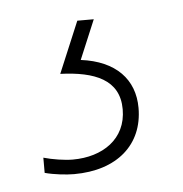

<svg xmlns="http://www.w3.org/2000/svg" viewBox="-32 -31 288 302"><g transform="rotate(-5 112.5 120.0)"><path d="M184 145C184 100 155 69 100 62L126 0H100L66 81C120 83 159 98 159 145C159 192 121 217 74 217C61 217 42 214 28 210V234C43 238 62 240 74 240C142 240 184 203 184 145Z"/></g></svg>

Font: Noto Sans Myanmar UI ExtraCondensed Thin
Style: Regular
Weight: 100
Width: 2
Designer: Monotype Design Team
Foundry: Monotype Imaging Inc.
Version: Version 2.103